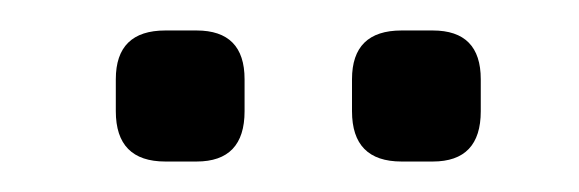

<svg xmlns="http://www.w3.org/2000/svg" viewBox="-20 -671 380 126"><path d="M88.5 -565Q56 -565 56 -598V-619Q56 -651 88.5 -651H109Q140.5 -651 140.5 -619V-598Q140.5 -565 109 -565ZM243.5 -565Q211 -565 211 -598V-619Q211 -651 243.5 -651H264Q295.5 -651 295.5 -619V-598Q295.5 -565 264 -565Z"/></svg>

Font: Jura Light Medium
Style: Regular
Weight: 500
Version: Version 5.106